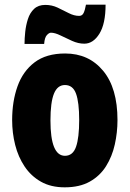

<svg xmlns="http://www.w3.org/2000/svg" viewBox="-20 -792 556 822"><path d="M483 -278Q483 -225 471.5 -173.5Q460 -122 434 -80.5Q408 -39 364.5 -14.5Q321 10 257 10Q198 10 155.5 -14Q113 -38 85.5 -79Q58 -120 45 -171.5Q32 -223 32 -278Q32 -358 55 -422.5Q78 -487 128 -525Q178 -563 259 -563Q360 -563 421.5 -489Q483 -415 483 -278ZM196 -276Q196 -125 258 -125Q292 -125 305.5 -163.5Q319 -202 319 -278Q319 -354 305.5 -391Q292 -428 258 -428Q226 -428 211 -391Q196 -354 196 -276ZM85 -604Q85 -627 88 -655.5Q91 -684 99.5 -710.5Q108 -737 126 -754Q144 -771 174 -771Q202 -771 226.5 -759.5Q251 -748 274 -736Q297 -724 319 -724Q332 -724 338 -736.5Q344 -749 348 -772H432Q432 -690 405.5 -647.5Q379 -605 341 -605Q315 -605 288.5 -617Q262 -629 238.5 -640.5Q215 -652 198 -652Q190 -652 180.5 -641.5Q171 -631 169 -604Z"/></svg>

Font: Noto Sans Sinhala UI ExtraCondensed Black
Style: Regular
Weight: 900
Width: 2
Designer: Jelle Bosma - Monotype Design Team
Foundry: Monotype Imaging Inc.
Version: Version 2.006; ttfautohint (v1.8.4.7-5d5b)